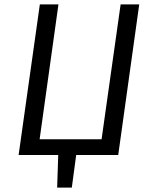

<svg xmlns="http://www.w3.org/2000/svg" viewBox="-20 -708 698 877"><path d="M520 0H328L308 149H241L246 0H65L162 -688H247L161 -72H444L531 -688H616Z"/></svg>

Font: FiraGO Book
Style: Italic
Weight: 350
Italic angle: -8°
Designer: bBox Type GmbH
Foundry: bBox Type GmbH
Version: Version 1.001